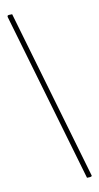

<svg xmlns="http://www.w3.org/2000/svg" viewBox="-90 -806 453 877"><g transform="rotate(-10 136.5 -367.5)"><path d="M240 30 11 -755Q10 -760 11.5 -762Q13 -764 18.5 -764.5Q24 -765 33 -765L262 21Q264 25 261.5 27Q259 29 253.5 29.5Q248 30 240 30Z"/></g></svg>

Font: Yanone Kaffeesatz ExtraLight ExtraLight
Style: Regular
Weight: 250
Version: Version 2.003